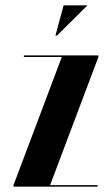

<svg xmlns="http://www.w3.org/2000/svg" viewBox="-20 -704 411 724"><path d="M31 0V-6L213 -489H70V-495H351V-489L169 -6H348V0ZM189 -570 220 -684H310L195 -570Z"/></svg>

Font: Moniqa Black Display
Style: Regular
Weight: 900
Designer: Rajesh Rajput
Foundry: Rajesh Rajput
Version: Version 1.000